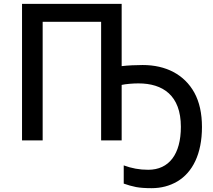

<svg xmlns="http://www.w3.org/2000/svg" viewBox="-20 -734 1116 1004"><path d="M616.2 -713.9H95.2V0H203.1V-620.1H508.8V0H616.2V-290C627.4 -292.5 641.6 -294.4 658.7 -295.9C675.8 -297.4 690.9 -297.9 704.1 -297.9C831.5 -297.9 925.8 -235.4 925.8 -70.8C925.8 71.8 864.3 153.8 754.9 153.8C708.5 153.8 668.5 146 627 130.9V226.1C648.4 233.9 669.9 239.7 691.4 244.1C712.4 248 739.3 250 772 250C822.3 250 867.2 238.3 907.2 214.8C986.8 167.5 1036.1 71.3 1036.1 -69.8C1036.1 -141.1 1022.9 -200.7 996.6 -249C943.8 -344.7 847.2 -394 726.1 -394C692.9 -394 647.9 -392.1 616.2 -388.2Z"/></svg>

Font: Noto Reveo Sans
Style: Regular
Weight: 500
Designer: Monotype Design Team
Foundry: Monotype Imaging Inc.
Version: Version 2.007